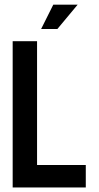

<svg xmlns="http://www.w3.org/2000/svg" viewBox="-20 -824 433 844"><path d="M214.3 -803.6H321.4L232.1 -696.4H160.7ZM35.7 -642.9H142.9V-98.6H357.1V0H35.7Z"/></svg>

Font: Aire Exterior
Style: Regular
Weight: 400
Width: 4
Designer: Jayvee Enaguas (HarvettFox96)
Version: 20190503.02